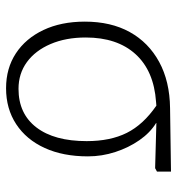

<svg xmlns="http://www.w3.org/2000/svg" viewBox="4 -560 570 617"><g transform="rotate(90 288.5 -252.0)"><path d="M264 13Q200 13 152 -18.5Q104 -50 77 -107Q50 -164 50 -240Q50 -324 83.5 -384.5Q117 -445 179.5 -479Q242 -513 328 -514L532 -517V-472L521 -466L376 -470V-469Q407 -450 431 -415.5Q455 -381 469 -338Q483 -295 483 -250Q483 -170 456 -111Q429 -52 379.5 -19.5Q330 13 264 13ZM266 -27Q346 -27 390 -84.5Q434 -142 434 -246Q434 -322 407.5 -375Q381 -428 320 -470L308 -469Q208 -462 154.5 -403Q101 -344 101 -243Q101 -179 122 -130Q143 -81 180 -54Q217 -27 266 -27Z"/></g></svg>

Font: Literata ExtraLight
Style: Regular
Weight: 250
Designer: Latin by Veronika Burian and Jose Scaglione. Greek by Irene Vlachou. Cyrillic by Vera Evstafieva.
Foundry: TypeTogether
Version: Version 3.103;gftools[0.9.29]